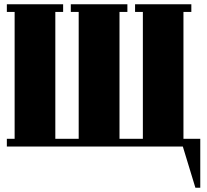

<svg xmlns="http://www.w3.org/2000/svg" viewBox="-20 -689 974 903"><path d="M12.2 0V-36.1H48.8V-632.8H12.2V-668.9H276.9V-632.8H240.2V-36.1H350.1V-632.8H313V-668.9H579.1V-632.8H542V-36.1H651.9V-632.8H615.2V-668.9H879.9V-632.8H842.8V-36.1H921.9V193.8H898.9L839.8 0Z"/></svg>

Font: Lletraferida
Style: Heavy
Weight: 900
Designer: Josep Patau Bellart
Foundry: Josep Patau Bellart
Version: Version 1.000